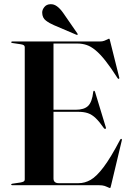

<svg xmlns="http://www.w3.org/2000/svg" viewBox="-20 -902 634 935"><path d="M215 -367.5H348.5Q389.5 -367.5 409 -386.2Q428.5 -405 434 -454.5Q434.5 -458 435.5 -459Q436.5 -460 437.5 -460Q441.5 -460 443 -454L495.5 -281.5Q496.5 -278.5 495.8 -276.8Q495 -275 493.5 -274.5Q492.5 -274.5 491 -274.5Q489.5 -274.5 487 -276.5Q464.5 -309 446.2 -326.5Q428 -344 408.2 -350.8Q388.5 -357.5 361.5 -357.5H215ZM34.5 -696.5Q34.5 -698 35.8 -699Q37 -700 39.5 -700H466.5Q478 -700 487.2 -703.2Q496.5 -706.5 502.8 -710Q509 -713.5 511 -713.5Q512.5 -713.5 513.5 -711.8Q514.5 -710 516 -703L560.5 -525Q561.5 -521.5 560.8 -520Q560 -518.5 558.5 -518Q557.5 -517.5 556 -518.2Q554.5 -519 552.5 -521.5Q519.5 -573.5 493.5 -606.2Q467.5 -639 445 -657.5Q422.5 -676 401.5 -683Q380.5 -690 357 -690H240.5V-32.5Q240.5 -21.5 247 -15.8Q253.5 -10 265.5 -10H363Q393 -10 421.5 -26.2Q450 -42.5 484.2 -87.8Q518.5 -133 565 -221.5Q567 -224 568.2 -225.2Q569.5 -226.5 571 -225.5Q573 -225.5 573.5 -223.5Q574 -221.5 573 -217.5L520.5 2.5Q519 9.5 518 11.5Q517 13.5 515.5 13.5Q512.5 13.5 505.8 10Q499 6.5 488.8 3.2Q478.5 0 463 0H39.5Q37 0 35.8 -1Q34.5 -2 34.5 -3.5Q34.5 -6.5 40.5 -7.5L81 -13.5Q91 -15.5 95.8 -18.5Q100.5 -21.5 100.5 -27.5V-672.5Q100.5 -678.5 95.8 -681.8Q91 -685 81 -686.5L40.5 -692.5Q34.5 -693.5 34.5 -696.5ZM287 -840 356.5 -739.5Q357.5 -738 358.2 -736.2Q359 -734.5 358 -733.5Q357 -732 354.8 -732.2Q352.5 -732.5 351.5 -733L242.5 -779.5Q221 -788.5 203.5 -801.8Q186 -815 185.5 -840Q185 -854 195.8 -867.5Q206.5 -881 225.5 -881.5Q242 -882.5 257.2 -871.5Q272.5 -860.5 287 -840Z"/></svg>

Font: Fraunces 120pt SemiBold
Style: Regular
Weight: 600
Version: Version 1.000;[b76b70a41]